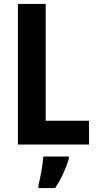

<svg xmlns="http://www.w3.org/2000/svg" viewBox="-20 -734 492 975"><path d="M71 0H432V-121H212V-714H71ZM330 71V61H200C198 101 184 172 175 208V221H260C290 176 315 122 330 71Z"/></svg>

Font: Noto Sans Lao Looped Condensed
Style: Bold
Weight: 700
Width: 3
Designer: Mark Frömberg, Ben Mitchell
Foundry: The Fontpad Ltd
Version: Version 1.002